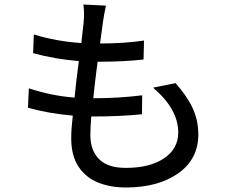

<svg xmlns="http://www.w3.org/2000/svg" viewBox="-20 -798 1040 852"><path d="M538 34Q471 34 416.5 12.5Q362 -9 329 -57.5Q296 -106 296 -186Q296 -224 303 -285Q197 -294 104 -320L108 -406Q212 -372 311 -365Q317 -428 326 -497Q329 -515 330 -527Q227 -535 127 -562L130 -645Q232 -614 341 -607L344 -635Q353 -702 353 -736Q353 -755 350 -778L450 -773Q441 -730 437 -701L424 -605Q529 -605 619 -618L617 -534Q532 -524 413 -524Q412 -510 409 -492Q400 -423 394 -362Q504 -362 611 -375L610 -291Q513 -281 385 -281Q381 -232 381 -197Q381 -131 419.5 -92Q458 -53 538 -53Q645 -53 708 -95.5Q771 -138 771 -210Q771 -314 659 -409L759 -429Q810 -372 835 -318Q860 -264 860 -201Q860 -92 771 -29Q682 34 538 34Z"/></svg>

Font: LXGW 975 Gothic SC
Style: Regular
Weight: 400
Version: Version 2.01;February 25, 2021